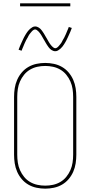

<svg xmlns="http://www.w3.org/2000/svg" viewBox="-20 -1119 540 1147"><path d="M250 8Q224 8 198 2.5Q172 -3 149.5 -16Q127 -29 110 -49Q93 -69 82.5 -93Q72 -117 68 -143Q64 -169 64 -195V-540Q64 -566 68 -592Q72 -618 82.5 -642Q93 -666 110 -686Q127 -706 149.5 -719Q172 -732 198 -737.5Q224 -743 250 -743Q276 -743 302 -737.5Q328 -732 350.5 -719Q373 -706 390 -686Q407 -666 417.5 -642Q428 -618 432 -592Q436 -566 436 -540V-195Q436 -169 432 -143Q428 -117 417.5 -93Q407 -69 390 -49Q373 -29 350.5 -16Q328 -3 302 2.5Q276 8 250 8ZM250 -10Q274 -10 297 -15Q320 -20 340.5 -32Q361 -44 376 -62.5Q391 -81 400.5 -102.5Q410 -124 413.5 -147.5Q417 -171 417 -195V-540Q417 -564 413.5 -587.5Q410 -611 400.5 -632.5Q391 -654 376 -672.5Q361 -691 340.5 -703Q320 -715 297 -720Q274 -725 250 -725Q226 -725 203 -720Q180 -715 159.5 -703Q139 -691 124 -672.5Q109 -654 99.5 -632.5Q90 -611 86.5 -587.5Q83 -564 83 -540V-195Q83 -171 86.5 -147.5Q90 -124 99.5 -102.5Q109 -81 124 -62.5Q139 -44 159.5 -32Q180 -20 203 -15Q226 -10 250 -10ZM310 -813Q304 -813 298.5 -815Q293 -817 288 -820Q283 -823 279 -827Q275 -831 271.5 -835.5Q268 -840 265 -844.5Q262 -849 259 -853.5Q256 -858 253 -863.5Q250 -869 247 -874Q244 -879 241 -884Q238 -889 235 -894.5Q232 -900 229 -905Q226 -910 223 -914.5Q220 -919 216.5 -923.5Q213 -928 209 -932Q205 -936 200 -939.5Q195 -943 190 -943Q185 -943 181 -940.5Q177 -938 174 -935.5Q171 -933 168 -929Q165 -925 161 -920.5Q157 -916 155.5 -913.5Q154 -911 152 -908Q150 -905 148.5 -901.5Q147 -898 145 -894.5Q143 -891 140.5 -887Q138 -883 136 -879Q134 -875 132 -870.5Q130 -866 127.5 -861Q125 -856 123 -850.5Q121 -845 118.5 -839.5Q116 -834 113.5 -828Q111 -822 109 -816L91 -822Q95 -834 99.5 -844Q104 -854 108 -863Q112 -872 116 -880.5Q120 -889 123.5 -896Q127 -903 131 -909.5Q135 -916 138.5 -921.5Q142 -927 147.5 -934Q153 -941 159.5 -946.5Q166 -952 173.5 -956.5Q181 -961 190 -961Q196 -961 201.5 -959Q207 -957 212 -954Q217 -951 221 -947Q225 -943 228.5 -938.5Q232 -934 235 -929.5Q238 -925 241 -920.5Q244 -916 247 -910.5Q250 -905 253 -900Q256 -895 259 -890Q262 -885 265 -879.5Q268 -874 271 -869Q274 -864 277 -859.5Q280 -855 283.5 -850.5Q287 -846 291 -842Q295 -838 300 -834.5Q305 -831 310 -831Q315 -831 319 -833.5Q323 -836 326 -838.5Q329 -841 332 -845Q335 -849 339 -853.5Q343 -858 344.5 -860.5Q346 -863 348 -866Q350 -869 351.5 -872.5Q353 -876 355 -879.5Q357 -883 359.5 -887Q362 -891 364 -895Q366 -899 368 -903.5Q370 -908 372.5 -913Q375 -918 377 -923.5Q379 -929 381.5 -934.5Q384 -940 386.5 -946Q389 -952 391 -958L409 -952Q405 -940 400.5 -930Q396 -920 392 -911Q388 -902 384 -893.5Q380 -885 376.5 -878Q373 -871 369 -864.5Q365 -858 361.5 -852.5Q358 -847 352.5 -840Q347 -833 340.5 -827.5Q334 -822 326.5 -817.5Q319 -813 310 -813ZM400 -1081H100V-1099H400Z"/></svg>

Font: Iosevka Term Curly Thin
Style: Regular
Weight: 100
Designer: Belleve Invis
Foundry: Belleve Invis
Version: Version 32.3.0